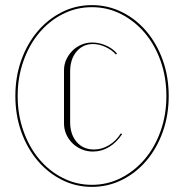

<svg xmlns="http://www.w3.org/2000/svg" viewBox="-20 -719 719 750"><path d="M40 -344Q40 -419 63 -483.5Q86 -548 126.5 -596Q167 -644 221.5 -671.5Q276 -699 339 -699Q402 -699 457 -671.5Q512 -644 552.5 -596Q593 -548 616 -483.5Q639 -419 639 -344Q639 -269 616 -204.5Q593 -140 552.5 -92Q512 -44 457 -16.5Q402 11 339 11Q276 11 221.5 -16.5Q167 -44 126.5 -92Q86 -140 63 -204.5Q40 -269 40 -344ZM49 -344Q49 -271 71.5 -207.5Q94 -144 133 -97.5Q172 -51 225 -24Q278 3 339 3Q400 3 453 -24Q506 -51 545.5 -97.5Q585 -144 607.5 -207.5Q630 -271 630 -344Q630 -417 607.5 -480.5Q585 -544 545.5 -590.5Q506 -637 453 -664Q400 -691 339 -691Q278 -691 225 -664Q172 -637 133 -590.5Q94 -544 71.5 -480.5Q49 -417 49 -344ZM230 -444Q230 -467 239 -486.5Q248 -506 263 -521Q278 -536 298 -544.5Q318 -553 340 -553Q367 -553 393.5 -541.5Q420 -530 437 -510L433 -506Q417 -524 392 -535.5Q367 -547 343 -547Q304 -547 279 -517.5Q254 -488 254 -440V-242Q254 -194 279.5 -164.5Q305 -135 347 -135Q378 -135 406 -152Q434 -169 452 -198L457 -195Q436 -163 406.5 -145Q377 -127 343 -127Q320 -127 299.5 -135.5Q279 -144 263.5 -159Q248 -174 239 -194Q230 -214 230 -237Z"/></svg>

Font: Moniqa Thin Display
Style: Regular
Weight: 100
Designer: Rajesh Rajput
Foundry: Rajesh Rajput
Version: Version 1.000